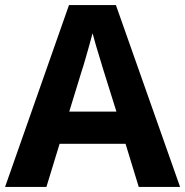

<svg xmlns="http://www.w3.org/2000/svg" viewBox="-20 -737 730 757"><path d="M527 0 475 -170H215L163 0H0L252 -717H437L690 0ZM387 -463Q382 -480 374 -506Q366 -532 358 -559Q350 -586 345 -606Q340 -586 331.5 -556.5Q323 -527 315.5 -500.5Q308 -474 304 -463L253 -297H439Z"/></svg>

Font: Noto Sans Sundanese
Style: Regular
Weight: 400
Designer: Monotype Design Team (Regular), Sérgio L. Martins (other weights)
Foundry: Monotype Imaging Inc.
Version: Version 2.003